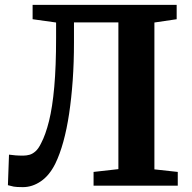

<svg xmlns="http://www.w3.org/2000/svg" viewBox="-20 -763 790 789"><path d="M74 6Q47 6 36 3.8Q25 1.5 12.5 -2L17 -127.5Q32.5 -125.5 44.2 -124.5Q56 -123.5 75.5 -123.5Q88.5 -123.5 101.2 -127Q114 -130.5 126.2 -141.5Q138.5 -152.5 149 -174.5Q167.5 -209.5 181.5 -265.8Q195.5 -322 203 -406Q210.5 -490 210.5 -608V-670.5L114 -684V-743H706V-684L614.5 -670.5V-67L710.5 -56.5V0H364.5V-56.5L466.5 -68V-671H284V-588.5Q284 -506.5 278.8 -432.8Q273.5 -359 264 -295.5Q254.5 -232 240.2 -180.5Q226 -129 207.5 -91Q183.5 -42.5 148.2 -18.2Q113 6 74 6Z"/></svg>

Font: Merriweather 28pt
Style: Bold
Weight: 700
Version: Version 2.100